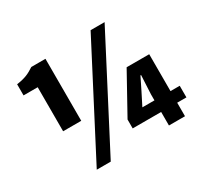

<svg xmlns="http://www.w3.org/2000/svg" viewBox="-142 -848 1096 1046"><g transform="rotate(-30 406.5 -325.5)"><path d="M133 -261H247V-651H158C123 -628 99 -616 44 -608V-538H133ZM187 12H275L626 -663H538ZM572 -158 612 -237 650 -314H654L648 -196V-158ZM648 0H749V-85H807V-158H749V-390H607L469 -141V-85H648Z"/></g></svg>

Font: DAIFUKU Sans
Style: Bold
Weight: 700
Designer: Original font ‘Source Han Sans JP’ : Paul D. Hunt
Foundry: Daifuku
Version: Version 1.000